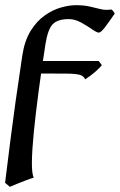

<svg xmlns="http://www.w3.org/2000/svg" viewBox="-23 -477 463 741"><path d="M152.3 -305.7Q137.2 -209 125.7 -122.3Q114.3 -35.6 107.4 33.9Q100.6 103.5 100.1 148.9Q99.6 194.3 107.4 208.5Q97.2 211.4 78.4 218.5Q59.6 225.6 41.5 232.9Q23.4 240.2 15.1 244.1L-3.4 228.5Q3.4 174.8 18.3 55.4Q33.2 -64 63 -262.2Q71.8 -320.3 95.5 -358.2Q119.1 -396 150.1 -417.7Q181.2 -439.5 212.9 -448.2Q244.6 -457 269.5 -457Q301.3 -457 323.7 -451.7Q346.2 -446.3 365.5 -441.7Q384.8 -437 406.7 -440.4Q411.1 -438 414.1 -433.6Q417 -429.2 419.9 -424.8Q397.9 -392.6 382.1 -371.8Q366.2 -351.1 358.4 -351.1Q350.6 -351.1 331.8 -364.3Q313 -377.4 289.3 -390.4Q265.6 -403.3 242.7 -403.3Q200.2 -403.3 180.9 -384Q161.6 -364.7 152.3 -305.7ZM370.1 -225.6Q363.3 -216.8 350.3 -205.1Q337.4 -193.4 324.5 -183.8Q311.5 -174.3 305.7 -170.9Q299.8 -184.6 283 -188.7Q266.1 -192.9 229.5 -192.9L119.1 -193.4L111.8 -208.5L122.1 -241.7H357.9Z"/></svg>

Font: Gentium Book Plus
Style: Italic
Weight: 400
Italic angle: -8°
Designer: Victor Gaultney, Annie Olsen, Iska Routamaa, Becca Hirsbrunner
Foundry: SIL International
Version: Version 6.101